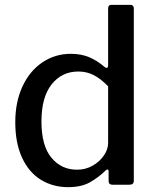

<svg xmlns="http://www.w3.org/2000/svg" viewBox="-20 -762 642 792"><path d="M428 -16V-54Q428 -63 423 -63Q420 -63 415 -58Q385 -29 350 -9.5Q315 10 261 10Q198 10 148.5 -20.5Q99 -51 71 -111.5Q43 -172 43 -258Q43 -341 72.5 -405Q102 -469 154.5 -504.5Q207 -540 272 -540Q315 -540 348 -526Q381 -512 410 -487Q415 -482 420 -482Q426 -482 426 -494V-727Q426 -742 439 -742H519Q525 -742 528.5 -738Q532 -734 532 -727V-17Q532 -8 527.5 -4Q523 0 513 0H444Q428 0 428 -16ZM303 -467Q235 -467 193 -414Q151 -361 151 -261Q151 -161 192 -111.5Q233 -62 298 -62Q333 -62 362 -78.5Q391 -95 408.5 -120.5Q426 -146 426 -172V-406Q396 -437 367 -452Q338 -467 303 -467Z"/></svg>

Font: n
Style: Regular
Weight: 500
Designer: Pablo Impallari, Rodrigo Fuenzalida
Foundry: Impallari Type
Version: Version 1.002; ttfautohint (v1.5)